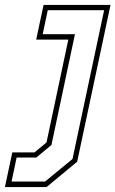

<svg xmlns="http://www.w3.org/2000/svg" viewBox="-86 -560 469 780"><path d="M-66 200 -36 59H54.5L103 18.5L191.5 -399H61L91 -540H363L227.5 97L103 200ZM-39 177.5H97L208.5 86L337 -518.5H108L87.5 -421H218.5L123 29L61.5 80H-18.5Z"/></svg>

Font: Tourney Thin ExtraLight
Style: Italic
Weight: 250
Italic angle: -12°
Version: Version 1.015